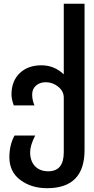

<svg xmlns="http://www.w3.org/2000/svg" viewBox="-20 -740 499 1020"><path d="M41 -237.8Q41 -309.1 84.5 -351.1Q127.9 -393.1 200.2 -393.1Q268.1 -393.1 318.8 -345.2V-720.2H429.2V57.1Q429.2 259.8 230 259.8Q147 259.8 88.9 216.8Q29.8 173.3 29.8 95.2Q29.8 30.3 57.1 -20H167Q140.1 32.2 140.1 68.8Q140.1 115.2 165.8 142.6Q191.4 169.9 236.8 169.9Q318.8 169.9 318.8 68.8V-221.2Q318.8 -255.4 289.3 -279.3Q259.8 -303.2 223.1 -303.2Q191.9 -303.2 171.4 -285.4Q150.9 -267.6 150.9 -237.8Q150.9 -208.5 163.1 -180.2H53.2Q41 -212.9 41 -237.8Z"/></svg>

Font: Miedinger*
Style: Bold
Weight: 700
Version: Version 001.000